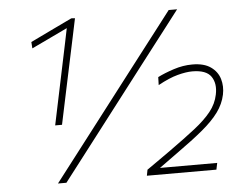

<svg xmlns="http://www.w3.org/2000/svg" viewBox="-51 -776 1067 839"><g transform="rotate(-5 482.5 -357.0)"><path d="M180 -254Q187.5 -290 194.8 -324.8Q202 -359.5 211 -402L242 -550Q248 -580 254.8 -611.2Q261.5 -642.5 267.5 -673Q231.5 -656 192.5 -637.2Q153.5 -618.5 110 -598L108 -626Q155 -648.5 200.2 -670.5Q245.5 -692.5 291 -714L307 -713Q299 -674 290.5 -634.5Q282 -595 273 -552L241 -401Q232 -358.5 224.8 -324.2Q217.5 -290 210 -254ZM170 0Q213 -55.5 253.2 -108.2Q293.5 -161 346 -229L538 -479Q574.5 -526.5 604.2 -565Q634 -603.5 661.2 -639Q688.5 -674.5 718 -713H755Q725.5 -674.5 698.2 -639Q671 -603.5 641.2 -565Q611.5 -526.5 575 -479L383 -229Q330.5 -161 290.2 -108.2Q250 -55.5 207 0ZM560 0 565 -26Q592 -45 619.2 -64Q646.5 -83 673 -102Q738 -148.5 783.8 -184.2Q829.5 -220 856.2 -253.5Q883 -287 891 -327Q901 -374.5 879.8 -405.8Q858.5 -437 797 -437Q770 -437 732.5 -427Q695 -417 646 -390L647 -425Q676.5 -440 717.8 -453.5Q759 -467 800 -467Q851 -467 880.5 -446.2Q910 -425.5 919.8 -392.8Q929.5 -360 922 -324Q913.5 -283.5 887.5 -248Q861.5 -212.5 815.8 -174.5Q770 -136.5 703 -89L620 -29H871L865 0Z"/></g></svg>

Font: Commissioner Thin
Style: Italic
Weight: 100
Italic angle: -12°
Designer: Kostas Bartsokas
Foundry: Kostas Bartsokas
Version: Version 1.000; ttfautohint (v1.8.3)